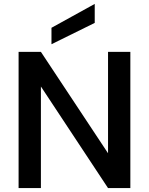

<svg xmlns="http://www.w3.org/2000/svg" viewBox="-20 -961 761 981"><path d="M646 0H532L189 -519V0H75V-696H189L532 -178V-696H646ZM464 -844 243 -735V-819L464 -941Z"/></svg>

Font: MSTAGE Medium
Style: Regular
Weight: 500
Designer: Ninad Kale (Devanagari), Jonny Pinhorn (Latin)
Foundry: Indian Type Foundry
Version: 4.004